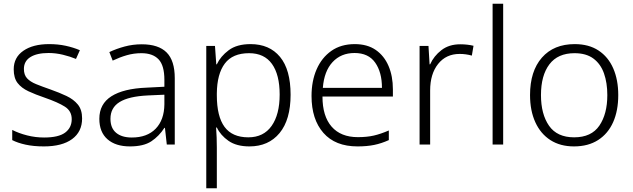

<svg xmlns="http://www.w3.org/2000/svg" viewBox="-20 -780 3413 1036"><path d="M423 -141Q423 -69 369 -29.5Q315 10 217 10Q161 10 118 0.5Q75 -9 46 -24V-79Q81 -61 126 -49.5Q171 -38 218 -38Q296 -38 331.5 -64.5Q367 -91 367 -137Q367 -181 330 -204.5Q293 -228 221 -253Q171 -270 133.5 -287.5Q96 -305 75 -332Q54 -359 54 -406Q54 -470 106 -506Q158 -542 245 -542Q293 -542 334.5 -533Q376 -524 411 -509L390 -462Q359 -475 320 -484.5Q281 -494 242 -494Q179 -494 144 -472Q109 -450 109 -408Q109 -376 126 -357.5Q143 -339 175 -326Q207 -313 253 -297Q301 -280 339 -262Q377 -244 400 -216Q423 -188 423 -141Z M745 -541Q835 -541 879 -497Q923 -453 923 -358V0H880L870 -90H867Q838 -45 796.5 -17.5Q755 10 681 10Q604 10 560 -28.5Q516 -67 516 -139Q516 -219 581 -260.5Q646 -302 770 -307L867 -312V-349Q867 -427 835.5 -460Q804 -493 743 -493Q702 -493 664 -482Q626 -471 588 -453L570 -499Q608 -517 652.5 -529Q697 -541 745 -541ZM777 -265Q675 -260 625.5 -229.5Q576 -199 576 -139Q576 -89 606.5 -63.5Q637 -38 691 -38Q774 -38 820 -85.5Q866 -133 867 -217V-269Z M1332 -542Q1434 -542 1491 -473Q1548 -404 1548 -269Q1548 -134 1488.5 -62Q1429 10 1326 10Q1256 10 1213 -20Q1170 -50 1150 -92H1146Q1148 -67 1149 -37.5Q1150 -8 1150 17V236H1093V-532H1140L1147 -433H1150Q1170 -476 1214 -509Q1258 -542 1332 -542ZM1324 -493Q1235 -493 1193 -437Q1151 -381 1150 -276V-266Q1150 -152 1191.5 -95.5Q1233 -39 1320 -39Q1402 -39 1445.5 -100.5Q1489 -162 1489 -270Q1489 -377 1447.5 -435Q1406 -493 1324 -493Z M1894 -542Q1962 -542 2007.5 -510.5Q2053 -479 2076.5 -424Q2100 -369 2100 -298V-259H1720Q1720 -153 1769.5 -96.5Q1819 -40 1911 -40Q1960 -40 1997 -48.5Q2034 -57 2078 -76V-24Q2038 -6 1999 2Q1960 10 1909 10Q1789 10 1725 -63Q1661 -136 1661 -262Q1661 -343 1688.5 -406Q1716 -469 1768 -505.5Q1820 -542 1894 -542ZM1893 -494Q1820 -494 1774.5 -445Q1729 -396 1722 -306H2041Q2041 -390 2004.5 -442Q1968 -494 1893 -494Z M2463 -541Q2502 -541 2535 -533L2526 -480Q2494 -489 2460 -489Q2387 -489 2344 -435Q2301 -381 2301 -292V0H2244V-532H2292L2298 -433H2301Q2321 -478 2362 -509.5Q2403 -541 2463 -541Z M2695 0H2638V-760H2695Z M3316 -267Q3316 -183 3288.5 -121Q3261 -59 3207.5 -24.5Q3154 10 3077 10Q3003 10 2950 -24Q2897 -58 2868.5 -120.5Q2840 -183 2840 -267Q2840 -396 2904 -469Q2968 -542 3081 -542Q3157 -542 3209.5 -507.5Q3262 -473 3289 -411Q3316 -349 3316 -267ZM2899 -267Q2899 -164 2942.5 -101.5Q2986 -39 3078 -39Q3171 -39 3214 -102Q3257 -165 3257 -267Q3257 -333 3239 -384Q3221 -435 3182 -464Q3143 -493 3080 -493Q2990 -493 2944.5 -433Q2899 -373 2899 -267Z"/></svg>

Font: Noto Sans Lao Light
Style: Regular
Weight: 300
Designer: Monotype Design Team
Foundry: Monotype Imaging Inc.
Version: Version 2.003; ttfautohint (v1.8.4.7-5d5b)